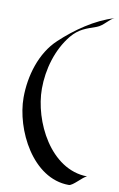

<svg xmlns="http://www.w3.org/2000/svg" viewBox="-105 -888 678 1094"><g transform="rotate(10 234.0 -341.5)"><path d="M468 83C255 80 128 -178 128 -365C128 -477 162 -596 233 -683C277 -735 316 -745 375 -766C413 -780 438 -822 466 -832C357 -800 249 -724 167 -647C74 -561 34 -421 34 -297C34 -114 163 149 374 149C398 149 443 92 468 83Z"/></g></svg>

Font: Fondamento
Style: Regular
Weight: 400
Designer: Astigmatic (AOETI)
Foundry: Astigmatic (AOETI)
Version: Version 1.001